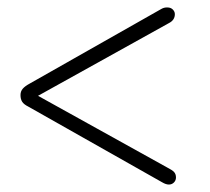

<svg xmlns="http://www.w3.org/2000/svg" viewBox="-20 -495 562 515"><path d="M452 -19Q452 -11 446.5 -5.5Q441 0 433 0Q425 0 415 -6L56 -209Q44 -215 39.5 -222Q35 -229 35 -240Q35 -250 41 -257Q47 -264 60 -271L411 -470Q419 -475 427 -475H429Q438 -475 443.5 -469.5Q449 -464 449 -457Q449 -441 433 -433L82 -238L428 -46Q442 -39 447 -33.5Q452 -28 452 -19Z"/></svg>

Font: Quicksand Light
Style: Regular
Weight: 300
Designer: Andrew Paglinawan
Foundry: Andrew Paglinawan
Version: Version 3.000